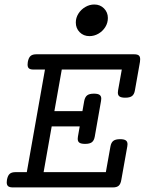

<svg xmlns="http://www.w3.org/2000/svg" viewBox="-20 -816 640 836"><path d="M590.3 -558.1Q590.3 -550.8 589.4 -546.4L567.4 -422.4Q564.5 -405.3 554.9 -397.9Q545.4 -390.6 525.4 -390.6Q508.3 -390.6 500.7 -395.8Q493.2 -400.9 493.2 -412.6Q493.2 -415.5 494.1 -422.4L510.3 -513.2H249L216.8 -332H338.9L346.7 -376.5Q350.1 -393.6 359.6 -400.9Q369.1 -408.2 389.2 -408.2Q405.8 -408.2 413.3 -403.1Q420.9 -397.9 420.9 -386.7Q420.9 -380.4 419.9 -376.5L392.6 -221.2Q389.6 -204.1 380.1 -196.8Q370.6 -189.5 350.6 -189.5Q333.5 -189.5 325.9 -194.6Q318.4 -199.7 318.4 -211.4Q318.4 -214.4 319.3 -221.2L327.1 -265.6H205.1L169.9 -66.4H440.9L460.9 -178.2Q463.9 -195.3 473.4 -202.6Q482.9 -210 502.9 -210Q520 -210 527.6 -204.8Q535.2 -199.7 535.2 -188Q535.2 -185.1 534.2 -178.2L508.3 -33.2Q505.4 -15.1 497.1 -7.6Q488.8 0 472.2 0H35.6Q22 0 15.6 -5.1Q9.3 -10.3 9.3 -22Q9.3 -25.4 10.3 -33.2Q13.7 -51.3 22 -58.8Q30.3 -66.4 46.9 -66.4H96.7L175.8 -513.2H126Q112.3 -513.2 106.2 -518.1Q100.1 -522.9 100.1 -534.7Q100.1 -542 101.1 -546.4Q104.5 -564.5 112.8 -572Q121.1 -579.6 137.7 -579.6H564.5Q578.1 -579.6 584.2 -574.7Q590.3 -569.8 590.3 -558.1ZM449.7 -737.8Q449.7 -716.3 438.5 -698.2Q427.2 -680.2 408.7 -669.4Q390.1 -658.7 369.6 -658.7Q343.8 -658.7 326.9 -675.8Q310.1 -692.9 310.1 -717.8Q310.1 -738.8 321.5 -756.8Q333 -774.9 351.6 -785.6Q370.1 -796.4 390.6 -796.4Q416 -796.4 432.9 -779.3Q449.7 -762.2 449.7 -737.8Z"/></svg>

Font: Courier Prime
Style: Italic
Weight: 400
Italic angle: -10°
Designer: Alan Dague-Greene
Foundry: Quote-Unquote Apps
Version: Version 3.018